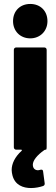

<svg xmlns="http://www.w3.org/2000/svg" viewBox="-20 -757 282 971"><path d="M133 -563C183 -563 220 -600 220 -650C220 -702 184 -737 133 -737C82 -737 46 -702 46 -650C46 -600 82 -563 133 -563ZM62 0H87C91 0 92 3 89 6C55 37 39 71 39 103C39 112 41 121 43 130C56 180 98 194 137 194C160 194 182 189 197 184C203 182 206 178 206 173C206 172 206 171 206 170L198 110C197 103 194 101 189 101C188 101 185 101 183 102C179 103 175 104 172 104C158 104 146 95 146 76C146 55 167 28 204 2C206 1 208 0 210 0H212C215 0 216 -5 216 -12V-505C216 -512 211 -517 204 -517H62C55 -517 50 -512 50 -505V-12C50 -5 55 0 62 0Z"/></svg>

Font: Barlow Semi Condensed ExtraBold
Style: Regular
Weight: 800
Width: 4
Designer: Jeremy Tribby
Foundry: Tribby Type
Version: Version 1.422;hotconv 1.0.109;makeotfexe 2.5.65596